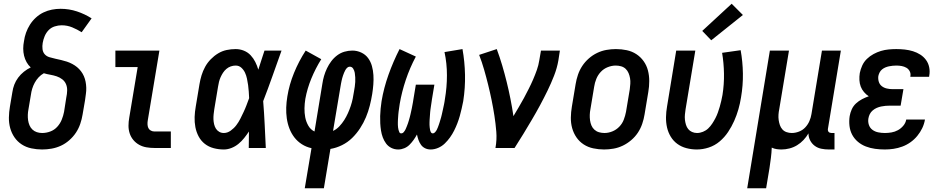

<svg xmlns="http://www.w3.org/2000/svg" viewBox="-20 -790 5040 1025"><path d="M205 8Q176 8 147.5 2Q119 -4 96 -19Q73 -34 57.5 -56.5Q42 -79 34.5 -106Q27 -133 27.5 -162.5Q28 -192 33 -221L46 -298Q49 -319 56.5 -338.5Q64 -358 77 -375.5Q90 -393 107.5 -407Q125 -421 144 -430Q131 -442 122 -458Q113 -474 108.5 -492.5Q104 -511 104 -530.5Q104 -550 108 -570Q111 -593 119 -615.5Q127 -638 140 -658.5Q153 -679 171.5 -696Q190 -713 212 -723.5Q234 -734 257 -738.5Q280 -743 303 -743Q349 -743 391 -729Q433 -715 469 -692L416 -618Q392 -633 365.5 -644Q339 -655 309 -655Q291 -655 272 -649Q253 -643 239.5 -629Q226 -615 218.5 -597Q211 -579 208 -561Q205 -544 207 -527.5Q209 -511 219 -500Q229 -489 244.5 -484.5Q260 -480 275.5 -476.5Q291 -473 306.5 -469.5Q322 -466 337 -461Q352 -456 366 -448.5Q380 -441 391.5 -431.5Q403 -422 412.5 -409.5Q422 -397 428 -383Q434 -369 437 -353.5Q440 -338 440.5 -321.5Q441 -305 438.5 -288.5Q436 -272 434 -255L421 -179Q417 -154 408.5 -129Q400 -104 385.5 -82Q371 -60 350 -41.5Q329 -23 305 -12Q281 -1 255.5 3.5Q230 8 205 8ZM205 -80Q227 -80 248.5 -88Q270 -96 285.5 -113Q301 -130 309.5 -151Q318 -172 322 -193L334 -270Q338 -288 338.5 -306.5Q339 -325 332.5 -340.5Q326 -356 312.5 -366.5Q299 -377 282.5 -382.5Q266 -388 248.5 -391Q231 -394 214 -399Q198 -390 186 -377Q174 -364 165.5 -348.5Q157 -333 152 -316.5Q147 -300 145 -284L132 -207Q129 -192 128.5 -177Q128 -162 130 -148Q132 -134 137.5 -121Q143 -108 153 -98.5Q163 -89 176.5 -84.5Q190 -80 205 -80Z M805 0Q783 0 762 -3.5Q741 -7 723 -17Q705 -27 692 -42.5Q679 -58 672.5 -77.5Q666 -97 666 -118.5Q666 -140 670 -162L715 -432H596V-520H831L769 -148Q767 -137 767.5 -126Q768 -115 772 -106.5Q776 -98 785 -93Q794 -88 805 -88H892V0Z M1175 8Q1147 8 1120.5 1Q1094 -6 1073.5 -22Q1053 -38 1040.5 -61.5Q1028 -85 1023 -111.5Q1018 -138 1019 -165.5Q1020 -193 1025 -221L1045 -341Q1049 -365 1056 -388Q1063 -411 1075 -433Q1087 -455 1105 -473.5Q1123 -492 1144.5 -505Q1166 -518 1190 -523Q1214 -528 1238 -528Q1261 -528 1282 -519.5Q1303 -511 1318 -495Q1333 -479 1343 -459Q1353 -439 1359 -418Q1367 -444 1375.5 -469.5Q1384 -495 1392 -520H1483Q1459 -453 1435 -385Q1411 -317 1385 -250Q1390 -188 1393 -125.5Q1396 -63 1399 0H1308Q1308 -22 1308.5 -44Q1309 -66 1309 -88Q1297 -70 1283.5 -53Q1270 -36 1253 -22Q1236 -8 1215.5 0Q1195 8 1175 8ZM1175 -80Q1194 -80 1211.5 -92.5Q1229 -105 1241.5 -121.5Q1254 -138 1263 -156Q1272 -174 1280.5 -192Q1289 -210 1296 -228.5Q1303 -247 1310 -266Q1309 -284 1308 -301.5Q1307 -319 1304.5 -336Q1302 -353 1298.5 -370Q1295 -387 1288 -402Q1281 -417 1268.5 -428.5Q1256 -440 1238 -440Q1225 -440 1212 -435.5Q1199 -431 1188.5 -422Q1178 -413 1170.5 -401.5Q1163 -390 1157.5 -377.5Q1152 -365 1149 -352.5Q1146 -340 1144 -327L1124 -207Q1122 -194 1120.5 -180Q1119 -166 1119.5 -153Q1120 -140 1123 -127Q1126 -114 1132.5 -103.5Q1139 -93 1150 -86.5Q1161 -80 1175 -80Z M1607 215 1643 1Q1615 -5 1591.5 -20Q1568 -35 1551.5 -56.5Q1535 -78 1525 -104Q1515 -130 1511 -158.5Q1507 -187 1508 -216Q1509 -245 1514 -275Q1524 -338 1549.5 -400.5Q1575 -463 1612 -520L1695 -474Q1664 -424 1642 -370.5Q1620 -317 1610 -262Q1606 -237 1605.5 -212Q1605 -187 1609.5 -163.5Q1614 -140 1626 -119Q1638 -98 1659 -88L1701 -343Q1704 -364 1710 -384.5Q1716 -405 1725.5 -425Q1735 -445 1748.5 -463Q1762 -481 1780 -494.5Q1798 -508 1819 -514Q1840 -520 1861 -520Q1886 -520 1908.5 -509.5Q1931 -499 1945 -480Q1959 -461 1965.5 -437.5Q1972 -414 1973.5 -389Q1975 -364 1973 -338.5Q1971 -313 1967 -288Q1962 -257 1954 -225.5Q1946 -194 1933.5 -164Q1921 -134 1902.5 -105.5Q1884 -77 1860 -53.5Q1836 -30 1805.5 -15Q1775 0 1744 5L1709 215ZM1758 -91Q1777 -100 1792 -116Q1807 -132 1818 -149.5Q1829 -167 1837.5 -186Q1846 -205 1852.5 -224.5Q1859 -244 1863 -263.5Q1867 -283 1870 -303Q1872 -315 1874 -327.5Q1876 -340 1876.5 -352.5Q1877 -365 1876.5 -377Q1876 -389 1874 -401Q1872 -413 1865.5 -423.5Q1859 -434 1847 -434Q1839 -434 1833 -428Q1827 -422 1823.5 -415.5Q1820 -409 1817 -402Q1814 -395 1811.5 -387.5Q1809 -380 1807 -373Q1805 -366 1803.5 -358.5Q1802 -351 1800.5 -343.5Q1799 -336 1798 -329Z M2106 8Q2086 8 2069 -0.5Q2052 -9 2041 -24Q2030 -39 2023.5 -56.5Q2017 -74 2014 -93Q2011 -112 2010 -131.5Q2009 -151 2009.5 -170.5Q2010 -190 2012 -210Q2014 -230 2017 -250Q2029 -321 2054 -391Q2079 -461 2113 -528L2200 -488Q2168 -428 2146.5 -364Q2125 -300 2114 -236Q2113 -229 2112 -222Q2111 -215 2110 -208Q2109 -201 2108 -194Q2107 -187 2106.5 -180Q2106 -173 2105.5 -166Q2105 -159 2104.5 -152Q2104 -145 2104 -138Q2104 -131 2104 -124Q2104 -117 2105 -110Q2106 -103 2107.5 -96.5Q2109 -90 2112 -84Q2115 -78 2122 -78Q2130 -78 2136 -85.5Q2142 -93 2145.5 -100.5Q2149 -108 2152 -116Q2155 -124 2158 -132Q2161 -140 2163 -148Q2165 -156 2167.5 -164Q2170 -172 2171.5 -180Q2173 -188 2175 -196Q2177 -204 2178.5 -212Q2180 -220 2181.5 -228Q2183 -236 2184.5 -244Q2186 -252 2187 -260L2200 -338H2299L2286 -260Q2285 -253 2284 -246Q2283 -239 2282 -232.5Q2281 -226 2280 -219Q2279 -212 2278 -205Q2277 -198 2276.5 -191.5Q2276 -185 2275.5 -178Q2275 -171 2274.5 -164Q2274 -157 2273.5 -150Q2273 -143 2273 -136.5Q2273 -130 2273 -123Q2273 -116 2274 -109.5Q2275 -103 2276 -96.5Q2277 -90 2280.5 -84Q2284 -78 2291 -78Q2297 -78 2302.5 -84Q2308 -90 2311.5 -96.5Q2315 -103 2317.5 -110Q2320 -117 2322.5 -123.5Q2325 -130 2327 -137Q2329 -144 2331 -150.5Q2333 -157 2335 -164Q2337 -171 2338.5 -178Q2340 -185 2341.5 -191.5Q2343 -198 2344.5 -205Q2346 -212 2347.5 -219Q2349 -226 2350.5 -233Q2352 -240 2353 -246.5Q2354 -253 2355 -260Q2366 -324 2366 -388Q2366 -452 2353 -512L2449 -528Q2461 -461 2462.5 -391Q2464 -321 2453 -250Q2449 -230 2444.5 -210Q2440 -190 2434.5 -170.5Q2429 -151 2421.5 -131.5Q2414 -112 2404.5 -93Q2395 -74 2382.5 -56.5Q2370 -39 2354.5 -24Q2339 -9 2319 -0.5Q2299 8 2279 8Q2263 8 2249.5 1.5Q2236 -5 2227.5 -17Q2219 -29 2214 -43Q2209 -57 2206 -72Q2198 -57 2188 -43Q2178 -29 2166 -17Q2154 -5 2138 1.5Q2122 8 2106 8Z M2625 0Q2633 -44 2629.5 -87Q2626 -130 2619.5 -172Q2613 -214 2604.5 -255.5Q2596 -297 2586 -337.5Q2576 -378 2564.5 -418Q2553 -458 2538 -497L2632 -528Q2648 -485 2661 -441Q2674 -397 2685 -352.5Q2696 -308 2705 -262.5Q2714 -217 2721 -170Q2735 -194 2749.5 -218Q2764 -242 2777 -266.5Q2790 -291 2802.5 -315.5Q2815 -340 2826 -365.5Q2837 -391 2846 -416.5Q2855 -442 2859 -468L2868 -520H2969L2961 -468Q2954 -427 2938 -386Q2922 -345 2903 -306Q2884 -267 2863 -228Q2842 -189 2819.5 -151Q2797 -113 2774 -75Q2751 -37 2727 0Z M3205 8Q3176 8 3147.5 2Q3119 -4 3096 -19Q3073 -34 3057.5 -56.5Q3042 -79 3034.5 -106Q3027 -133 3027.5 -162.5Q3028 -192 3033 -221L3053 -341Q3057 -366 3065.5 -391Q3074 -416 3088.5 -438Q3103 -460 3123.5 -478Q3144 -496 3168 -507.5Q3192 -519 3217.5 -523.5Q3243 -528 3268 -528Q3298 -528 3326 -522Q3354 -516 3377 -501Q3400 -486 3416 -463.5Q3432 -441 3439 -414Q3446 -387 3446 -357.5Q3446 -328 3441 -299L3421 -179Q3417 -154 3408.5 -129Q3400 -104 3385.5 -82Q3371 -60 3350 -42Q3329 -24 3305 -12.5Q3281 -1 3255.5 3.5Q3230 8 3205 8ZM3207 -80Q3228 -80 3249 -88.5Q3270 -97 3286 -113.5Q3302 -130 3310 -151Q3318 -172 3322 -193L3342 -313Q3344 -328 3345 -343Q3346 -358 3343.5 -372.5Q3341 -387 3335.5 -400Q3330 -413 3320 -422.5Q3310 -432 3296 -436Q3282 -440 3267 -440Q3246 -440 3224.5 -431.5Q3203 -423 3187.5 -406.5Q3172 -390 3163.5 -369Q3155 -348 3152 -327L3132 -207Q3129 -192 3128.5 -177Q3128 -162 3130 -147.5Q3132 -133 3137.5 -120Q3143 -107 3153.5 -97.5Q3164 -88 3178 -84Q3192 -80 3207 -80Z M3700 8Q3672 8 3645 1Q3618 -6 3596.5 -21.5Q3575 -37 3561 -60Q3547 -83 3541 -109.5Q3535 -136 3535.5 -164.5Q3536 -193 3541 -221L3590 -520H3692L3640 -207Q3638 -193 3636.5 -179Q3635 -165 3636.5 -151Q3638 -137 3642 -124Q3646 -111 3654 -101Q3662 -91 3674.5 -85.5Q3687 -80 3701 -80Q3717 -80 3733 -86.5Q3749 -93 3761 -104.5Q3773 -116 3782.5 -130.5Q3792 -145 3799.5 -159.5Q3807 -174 3812.5 -189.5Q3818 -205 3822.5 -220.5Q3827 -236 3830.5 -251.5Q3834 -267 3837 -283Q3846 -340 3845 -397Q3844 -454 3835 -508L3934 -522Q3945 -461 3946 -397.5Q3947 -334 3936 -270Q3931 -238 3922 -206.5Q3913 -175 3899.5 -144.5Q3886 -114 3867 -85.5Q3848 -57 3822 -35Q3796 -13 3764 -2.5Q3732 8 3700 8ZM3777 -575 3729 -625 3886 -770 3946 -710Z M3969 215 4090 -520H4192L4140 -207Q4137 -193 4136 -178Q4135 -163 4137 -149Q4139 -135 4143.5 -122Q4148 -109 4157 -99Q4166 -89 4179.5 -84.5Q4193 -80 4207 -80Q4226 -80 4245.5 -87.5Q4265 -95 4279 -110Q4293 -125 4301 -143.5Q4309 -162 4312 -181L4368 -520H4469L4400 -103Q4399 -98 4400 -93.5Q4401 -89 4403.5 -86Q4406 -83 4410.5 -81.5Q4415 -80 4419 -80H4435V8H4405Q4384 8 4364.5 4Q4345 0 4329.5 -11.5Q4314 -23 4305 -40.5Q4296 -58 4296 -78Q4285 -59 4269.5 -42.5Q4254 -26 4235 -14.5Q4216 -3 4194.5 2.5Q4173 8 4152 8Q4139 8 4125.5 6Q4112 4 4100 -2Q4099 26 4095.5 53Q4092 80 4088 107L4070 215Z M4704 8Q4677 8 4651.5 4.5Q4626 1 4602.5 -8Q4579 -17 4560 -33Q4541 -49 4529.5 -70.5Q4518 -92 4515 -118Q4512 -144 4516 -170Q4519 -188 4527 -206Q4535 -224 4549.5 -237.5Q4564 -251 4582 -260.5Q4600 -270 4618 -276Q4604 -285 4592.5 -298.5Q4581 -312 4575 -328Q4569 -344 4568 -362.5Q4567 -381 4570 -400Q4574 -420 4583 -440Q4592 -460 4608 -475.5Q4624 -491 4643.5 -501.5Q4663 -512 4683 -518Q4703 -524 4724 -526Q4745 -528 4765 -528Q4788 -528 4810.5 -525.5Q4833 -523 4854 -516.5Q4875 -510 4893 -498.5Q4911 -487 4923.5 -470Q4936 -453 4940.5 -431Q4945 -409 4941 -387Q4941 -385 4940.5 -383Q4940 -381 4940 -380H4840Q4840 -380 4840 -381Q4840 -382 4840 -382Q4843 -397 4836.5 -409.5Q4830 -422 4818.5 -428.5Q4807 -435 4793.5 -437.5Q4780 -440 4765 -440Q4755 -440 4745.5 -439Q4736 -438 4726 -436Q4716 -434 4706.5 -430Q4697 -426 4689 -419.5Q4681 -413 4676 -403.5Q4671 -394 4669 -384Q4667 -368 4671.5 -353.5Q4676 -339 4687.5 -330Q4699 -321 4714.5 -317.5Q4730 -314 4746 -314H4803L4788 -226H4731Q4719 -226 4707.5 -225Q4696 -224 4684 -221.5Q4672 -219 4660.5 -214Q4649 -209 4639 -200.5Q4629 -192 4623.5 -181Q4618 -170 4616 -158Q4613 -140 4618.5 -123.5Q4624 -107 4637.5 -97Q4651 -87 4668.5 -83.5Q4686 -80 4704 -80Q4721 -80 4739 -83Q4757 -86 4773.5 -95Q4790 -104 4802.5 -119Q4815 -134 4818 -152H4918Q4914 -128 4903.5 -106Q4893 -84 4877 -64.5Q4861 -45 4840.5 -30.5Q4820 -16 4797 -7.5Q4774 1 4750.5 4.5Q4727 8 4704 8Z"/></svg>

Font: Iosevka SS04 Semibold Oblique
Style: Regular
Weight: 600
Italic angle: -9°
Monospace: yes
Designer: Belleve Invis
Foundry: Belleve Invis
Version: Version 19.0.0; ttfautohint (v1.8.4)